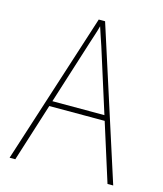

<svg xmlns="http://www.w3.org/2000/svg" viewBox="-108 -796 746 877"><g transform="rotate(15 265.0 -357.5)"><path d="M20 0 250 -715H280L510 0H483L396 -275H134L47 0ZM237 -600 142 -300H388L293 -600Q286 -620 279 -641.5Q272 -663 264 -687Q258 -664 251 -643Q244 -622 237 -600Z"/></g></svg>

Font: Noto Sans Mono Condensed Thin
Style: Regular
Weight: 100
Width: 3
Designer: Monotype Design Team
Foundry: Monotype Imaging Inc.
Version: Version 2.014; ttfautohint (v1.8.4.7-5d5b)